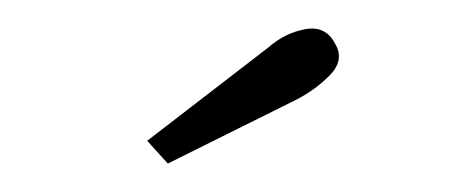

<svg xmlns="http://www.w3.org/2000/svg" viewBox="-20 -750 328 135"><path d="M98 -635 83.5 -651 168.5 -716.5Q180.5 -727 194.8 -729.5Q209 -732 215.5 -719.5Q222.5 -708 212 -697.2Q201.5 -686.5 187.5 -679.5Z"/></svg>

Font: Imbue 10pt ExtraLight
Style: Regular
Weight: 200
Designer: Tyler Finck
Foundry: Etcetera Type Company
Version: Version 1.102; ttfautohint (v1.8.3)